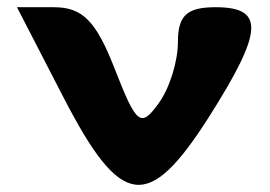

<svg xmlns="http://www.w3.org/2000/svg" viewBox="-20 -570 748 532"><path d="M156 -300C315 8 391 18 559 -246C710 -484 714 -550 577 -550C498 -550 473 -527 473 -454C473 -400 450 -325 419 -283C370 -215 358 -225 298 -379C246 -512 209 -550 129 -550H27Z"/></svg>

Font: Hussar Skorodowane
Style: Bold
Weight: 700
Foundry: Cannot Into Space Fonts
Version: Version 0.892